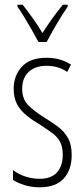

<svg xmlns="http://www.w3.org/2000/svg" viewBox="-20 -784 357 814"><path d="M284 -127Q284 -64 250 -27Q216 10 149 10Q112 10 83 0.5Q54 -9 35 -21V-63Q57 -46 86.5 -36Q116 -26 148 -26Q197 -26 221.5 -53Q246 -80 246 -128Q246 -160 235.5 -181Q225 -202 204.5 -217.5Q184 -233 155 -252Q121 -272 94.5 -293Q68 -314 53 -341Q38 -368 38 -408Q38 -463 72.5 -501Q107 -539 177 -539Q237 -539 281 -510L265 -479Q228 -505 176 -505Q130 -505 102 -479.5Q74 -454 74 -407Q74 -366 97.5 -340.5Q121 -315 169 -285Q202 -265 228 -245Q254 -225 269 -197.5Q284 -170 284 -127ZM143 -606Q130 -630 114 -658.5Q98 -687 82 -713Q66 -739 54 -756V-764H76Q95 -740 118 -708Q141 -676 160 -644Q181 -677 200.5 -704Q220 -731 246 -764H267V-756Q245 -724 220.5 -682.5Q196 -641 178 -606Z"/></svg>

Font: Noto Sans Gujarati UI ExtraCondensed ExtraLight
Style: Regular
Weight: 200
Width: 2
Designer: Jelle Bosma - Monotype Design Team, Universal Thirst
Foundry: Monotype Imaging Inc.
Version: Version 2.106; ttfautohint (v1.8.4.7-5d5b)